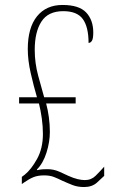

<svg xmlns="http://www.w3.org/2000/svg" viewBox="-20 -744 463 774"><path d="M319 10Q293 10 272.5 2Q252 -6 230 -16Q214 -24 197.5 -30.5Q181 -37 158 -37Q133 -37 115.5 -30Q98 -23 78 -9L68 -2V-31L80 -40Q106 -61 129.5 -103.5Q153 -146 153 -204Q153 -235 148.5 -267Q144 -299 137 -327H57V-352H129Q116 -396 104 -448.5Q92 -501 92 -546Q92 -632 129 -678Q166 -724 232 -724Q299 -724 327.5 -693.5Q356 -663 356 -613Q356 -588 350.5 -579.5Q345 -571 337 -571Q337 -635 314 -667Q291 -699 235 -699Q174 -699 147 -657Q120 -615 120 -543Q120 -490 134 -438.5Q148 -387 158 -352H285V-327H166Q173 -301 177 -271.5Q181 -242 181 -212Q181 -172 167.5 -129Q154 -86 129 -61V-58Q143 -61 153 -61.5Q163 -62 172 -62Q196 -62 219 -52Q242 -42 256 -35Q276 -26 292.5 -22Q309 -18 322 -18Q348 -18 365.5 -35.5Q383 -53 400 -72V-35Q391 -26 371 -8Q351 10 319 10Z"/></svg>

Font: Noto Serif Myanmar ExtraCondensed Thin
Style: Regular
Weight: 100
Width: 2
Designer: Ben Mitchell and the Monotype Design Team
Foundry: Monotype Imaging Inc.
Version: Version 2.106; ttfautohint (v1.8.4.7-5d5b)